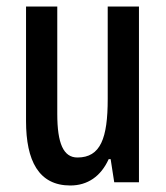

<svg xmlns="http://www.w3.org/2000/svg" viewBox="-20 -560 509 590"><path d="M407 -540H311V-256C311 -135 289 -76 218 -76C175 -76 156 -119 156 -210V-540H60V-188C60 -66 99 10 196 10C249 10 290 -18 314 -71H320L331 0H407Z"/></svg>

Font: Noto Sans Devanagari ExtraCondensed Medium
Style: Regular
Weight: 500
Width: 2
Designer: Jelle Bosma - Monotype Design Team
Foundry: Monotype Imaging Inc.
Version: Version 2.004